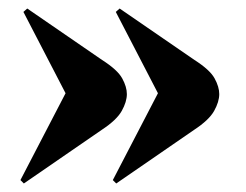

<svg xmlns="http://www.w3.org/2000/svg" viewBox="-20 -490 578 451"><path d="M36 -59 28 -67 134 -271 35 -462 44 -470 220 -349Q256 -326 267 -306Q278 -286 278 -269Q278 -251 266 -229.5Q254 -208 219 -185ZM253 -59 245 -67 351 -271 252 -462 261 -470 437 -349Q473 -326 484 -306Q495 -286 495 -269Q495 -251 483 -229.5Q471 -208 436 -185Z"/></svg>

Font: Literata 72pt ExtraBold
Style: Regular
Weight: 800
Designer: Latin by Veronika Burian and Jose Scaglione. Greek by Irene Vlachou. Cyrillic by Vera Evstafieva.
Foundry: TypeTogether
Version: Version 3.002